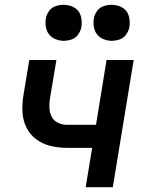

<svg xmlns="http://www.w3.org/2000/svg" viewBox="-20 -780 616 800"><path d="M337 0H450L537 -530H424L380 -260H259Q239 -260 221.5 -268.5Q204 -277 195.5 -293.5Q187 -310 186 -329.5Q185 -349 188 -369L215 -530H102L78 -385Q72 -350 73.5 -315Q75 -280 89.5 -250Q104 -220 130.5 -200Q157 -180 190.5 -172Q224 -164 259 -164H364ZM445 -610Q461 -610 478 -615.5Q495 -621 505.5 -636Q516 -651 519 -667Q523 -691 516.5 -714Q510 -737 489.5 -748.5Q469 -760 445 -760Q429 -760 412 -754.5Q395 -749 384.5 -734.5Q374 -720 371 -703Q367 -679 374 -656.5Q381 -634 401 -622Q421 -610 445 -610ZM245 -610Q261 -610 278 -615.5Q295 -621 305.5 -636Q316 -651 319 -667Q323 -691 316.5 -714Q310 -737 289.5 -748.5Q269 -760 245 -760Q229 -760 212 -754.5Q195 -749 184.5 -734.5Q174 -720 171 -703Q167 -679 174 -656.5Q181 -634 201 -622Q221 -610 245 -610Z"/></svg>

Font: Iosevka Sparkle Semibold
Style: Italic
Weight: 600
Italic angle: -9°
Designer: Belleve Invis
Foundry: Belleve Invis
Version: Version 4.5.0; ttfautohint (v1.8.3)